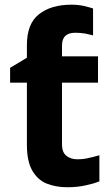

<svg xmlns="http://www.w3.org/2000/svg" viewBox="-20 -785 474 815"><path d="M283.2 -765.1Q311 -765.1 336.4 -759.8Q363.8 -752.9 375 -749V-634.8Q367.2 -636.7 341.8 -642.6Q318.8 -646 299.8 -646Q271 -646 256.8 -632.1Q242.7 -618.2 243.2 -589.8V-545.9H396V-434.1H243.2V-170.9Q243.2 -139.6 260.7 -124.5Q279.3 -108.9 308.1 -108.9Q335 -108.9 356 -114.3Q372.6 -117.7 401.9 -126V-15.1Q376 -4.9 342.8 2Q308.1 9.8 265.1 9.8Q217.3 9.8 177.7 -5.9Q139.6 -21.5 116.7 -61.5Q94.2 -100.6 94.2 -170.9V-434.1H22.9V-497.1L94.2 -540V-592.8Q94.2 -685.1 145.5 -724.6Q196.8 -765.1 283.2 -765.1Z"/></svg>

Font: Droid Sans Thai
Style: Bold
Weight: 700
Designer: Steve Matteson
Foundry: Ascender Corporation
Version: Version 1.00